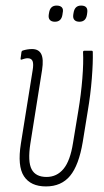

<svg xmlns="http://www.w3.org/2000/svg" viewBox="-20 -663 373 689"><path d="M145 6Q90 6 66 -30.5Q42 -67 55 -148L97 -410Q101 -433 97 -443.5Q93 -454 79 -454Q74 -454 68.5 -452.5Q63 -451 57 -449Q53 -448 54 -454L57 -476Q58 -481 63 -482Q69 -484 77.5 -485.5Q86 -487 95 -487Q119 -487 128 -469Q137 -451 131 -412L89 -148Q79 -83 93.5 -55.5Q108 -28 147 -28Q184 -28 208 -57Q232 -86 242 -150L261 -265Q271 -325 275.5 -381.5Q280 -438 278 -476Q278 -481 283 -481H309Q313 -481 313 -476Q314 -439 309.5 -381.5Q305 -324 295 -265L277 -154Q263 -70 231.5 -32Q200 6 145 6ZM265 -585Q253 -585 247 -591.5Q241 -598 243 -611L244 -617Q248 -643 271 -643Q284 -643 289.5 -636.5Q295 -630 293 -617L292 -610Q288 -585 265 -585ZM177 -585Q165 -585 159 -591.5Q153 -598 155 -611L156 -617Q160 -643 183 -643Q196 -643 202 -636.5Q208 -630 205 -617L204 -610Q200 -585 177 -585Z"/></svg>

Font: Sofia Sans Extra Condensed ExtraLight
Style: Italic
Weight: 250
Italic angle: -9°
Version: Version 4.100